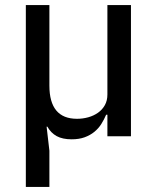

<svg xmlns="http://www.w3.org/2000/svg" viewBox="-20 -538 619 758"><path d="M82 200V-518H175V-200Q175 -69 284 -69Q307 -69 328.5 -75Q350 -81 367 -93Q384 -105 394 -123Q404 -141 404 -165V-518H497V0H404V-85H399Q391 -66 380 -48.5Q369 -31 352.5 -17.5Q336 -4 314 4Q292 12 263 12Q227 12 204 -0.5Q181 -13 167 -38H164L175 57V200Z"/></svg>

Font: IBM Plex Sans Text
Style: Regular
Weight: 450
Designer: Mike Abbink, Paul van der Laan, Pieter van Rosmalen
Foundry: Bold Monday
Version: Version 3.005